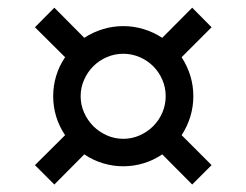

<svg xmlns="http://www.w3.org/2000/svg" viewBox="-20 -541 640 500"><path d="M531 -111 480.5 -60.5 402.5 -139Q379.5 -123.5 353.8 -115.8Q328 -108 301 -108Q274 -108 248.2 -115.8Q222.5 -123.5 199.5 -139L121.5 -60.5L71 -111L149.5 -189Q134 -212 126.2 -237.8Q118.5 -263.5 118.5 -290.5Q118.5 -317.5 126.2 -343.2Q134 -369 149.5 -392L71 -470L121.5 -521L199.5 -442.5Q222.5 -457.5 248.2 -465.2Q274 -473 301 -473Q328 -473 353.8 -465.2Q379.5 -457.5 402.5 -442.5L480.5 -521L531 -470L453 -392Q483.5 -344.5 483.5 -290.5Q483.5 -263.5 475.8 -237.8Q468 -212 453 -189ZM190 -290.5Q190 -268 199 -247.8Q208 -227.5 223 -212.5Q238 -197.5 258.2 -188.5Q278.5 -179.5 301 -179.5Q323.5 -179.5 343.8 -188.5Q364 -197.5 379 -212.5Q394 -227.5 402.8 -247.8Q411.5 -268 411.5 -290.5Q411.5 -313 402.8 -333.2Q394 -353.5 379 -368.5Q364 -383.5 343.8 -392.2Q323.5 -401 301 -401Q278.5 -401 258.2 -392.2Q238 -383.5 223 -368.5Q208 -353.5 199 -333.2Q190 -313 190 -290.5Z"/></svg>

Font: B612
Style: Regular
Weight: 400
Designer: Nicolas Chauveau, Thomas Paillot, Jonathan Favre-Lamarine, Jean-Luc Vinot
Foundry: AIRBUS
Version: Version 1.008